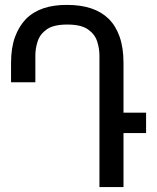

<svg xmlns="http://www.w3.org/2000/svg" viewBox="-20 -762 640 782"><path d="M385 -536Q385 -565 375.5 -594Q366 -623 338 -642.5Q310 -662 254 -662Q198 -662 170.5 -642.5Q143 -623 133.5 -594Q124 -565 124 -536V-427H25V-506Q25 -567 41 -611Q57 -655 86 -685Q144 -743 254 -742Q365 -742 423 -685Q452 -656 467.5 -611.5Q483 -567 483 -506V-303H575V-220H483V0H385Z"/></svg>

Font: PlemolJP35 Console
Style: Regular
Weight: 400
Version: v2.0.3; ttfautohint (v1.8.4.7-5d5b-dirty) -l 6 -r 45 -G 200 